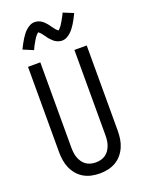

<svg xmlns="http://www.w3.org/2000/svg" viewBox="-178 -1054 856 1143"><g transform="rotate(-20 250.0 -482.0)"><path d="M250 8Q224 8 198 2.5Q172 -3 149.5 -16Q127 -29 110 -49Q93 -69 82.5 -93Q72 -117 68 -143Q64 -169 64 -195V-735H142V-195Q142 -179 144 -162.5Q146 -146 151.5 -131Q157 -116 166 -102.5Q175 -89 188.5 -79.5Q202 -70 218 -66Q234 -62 250 -62Q266 -62 282 -66Q298 -70 311.5 -79.5Q325 -89 334 -102.5Q343 -116 348.5 -131Q354 -146 356 -162.5Q358 -179 358 -195V-735H436V-195Q436 -169 432 -143Q428 -117 417.5 -93Q407 -69 390 -49Q373 -29 350.5 -16Q328 -3 302 2.5Q276 8 250 8ZM308 -812Q303 -812 298 -813Q293 -814 288.5 -815.5Q284 -817 279.5 -818.5Q275 -820 270.5 -823Q266 -826 262 -828.5Q258 -831 255 -834.5Q252 -838 248 -841.5Q244 -845 240.5 -849Q237 -853 234 -856.5Q231 -860 228.5 -864Q226 -868 223 -872Q220 -876 216.5 -880.5Q213 -885 210 -889Q207 -893 204 -896.5Q201 -900 196 -903.5Q191 -907 191 -909H193Q193 -908 189.5 -906Q186 -904 183.5 -901Q181 -898 178.5 -895.5Q176 -893 174.5 -891Q173 -889 171.5 -887Q170 -885 168.5 -883Q167 -881 165.5 -878.5Q164 -876 162.5 -873Q161 -870 159 -867.5Q157 -865 155.5 -861.5Q154 -858 152 -855Q150 -852 148 -848.5Q146 -845 144 -841Q142 -837 140 -833Q138 -829 136 -824.5Q134 -820 132 -816L68 -843Q77 -861 85 -876Q93 -891 101 -903.5Q109 -916 117 -926.5Q125 -937 136.5 -947.5Q148 -958 162 -965Q176 -972 192 -972Q197 -972 202 -971Q207 -970 211.5 -969Q216 -968 220.5 -966Q225 -964 229.5 -961.5Q234 -959 238 -956Q242 -953 245 -950Q248 -947 252 -943Q256 -939 259.5 -935Q263 -931 266 -927.5Q269 -924 271.5 -920Q274 -916 277 -912Q280 -908 283.5 -903.5Q287 -899 290 -895Q293 -891 296 -887.5Q299 -884 304 -880.5Q309 -877 309 -876H307L311 -878Q314 -880 316.5 -883Q319 -886 321.5 -889Q324 -892 325.5 -893.5Q327 -895 328.5 -897Q330 -899 331.5 -901.5Q333 -904 334.5 -906.5Q336 -909 337.5 -911.5Q339 -914 341 -917Q343 -920 344.5 -923Q346 -926 348 -929.5Q350 -933 352 -936.5Q354 -940 356 -943.5Q358 -947 360 -951Q362 -955 364 -959.5Q366 -964 368 -968L432 -942Q423 -923 415 -908Q407 -893 399 -880.5Q391 -868 383 -857.5Q375 -847 363.5 -836.5Q352 -826 338 -819Q324 -812 308 -812Z"/></g></svg>

Font: Iosevka srxl
Style: Regular
Weight: 400
Monospace: yes
Designer: Belleve Invis
Foundry: Belleve Invis
Version: Version 33.0.1; ttfautohint (v1.8.3)